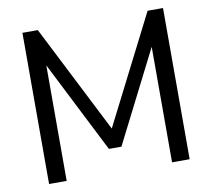

<svg xmlns="http://www.w3.org/2000/svg" viewBox="-79 -809 994 899"><g transform="rotate(-10 417.5 -359.5)"><path d="M83.3 -718.8H156.5L417.5 -204.8L678.5 -718.8H751.7V0H668V-549.1L447.3 -113.3H387.7L167 -549.1V0H83.3Z"/></g></svg>

Font: Min Sans VF VF
Style: Regular
Weight: 400
Designer: Jinseong-Kim, NotoSansCJK, Nunito
Foundry: Jinseong-Kim
Version: Version 1.420;Glyphs 3.1.2 (3151)